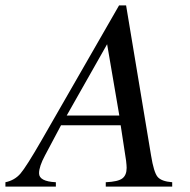

<svg xmlns="http://www.w3.org/2000/svg" viewBox="-71 -688 702 708"><path d="M564 0H319V-16Q364 -18 380 -30Q396 -42 396 -69Q396 -77 394 -95L374 -226H154L95 -115Q73 -74 73 -49Q73 -19 135 -16V0H-51V-16Q-17 -23 4.5 -48Q26 -73 83 -172L368 -668H394L486 -115Q496 -53 510 -36Q524 -19 564 -16ZM369 -262 324 -525 175 -262Z"/></svg>

Font: STIX MathJax Main
Style: Italic
Weight: 400
Italic angle: -16.33°
Designer: MicroPress Inc., with final additions and corrections provided by Coen Hoffman, Elsevier (retired)
Version: Version 1.1.1